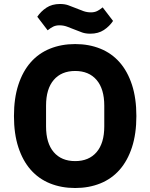

<svg xmlns="http://www.w3.org/2000/svg" viewBox="-20 -931 754 963"><path d="M357 12Q288 12 231 -11Q174 -34 134 -79.5Q94 -125 72 -192.5Q50 -260 50 -349Q50 -438 72 -505.5Q94 -573 134 -618.5Q174 -664 231 -687Q288 -710 357 -710Q426 -710 483 -687Q540 -664 580 -618.5Q620 -573 642 -505.5Q664 -438 664 -349Q664 -260 642 -192.5Q620 -125 580 -79.5Q540 -34 483 -11Q426 12 357 12ZM357 -123Q426 -123 464.5 -168Q503 -213 503 -297V-401Q503 -485 464.5 -530Q426 -575 357 -575Q288 -575 249.5 -530Q211 -485 211 -401V-297Q211 -213 249.5 -168Q288 -123 357 -123ZM433 -762Q410 -762 392.5 -768Q375 -774 356 -782Q334 -791 316 -797.5Q298 -804 278 -804Q261 -804 248 -798Q235 -792 219 -779L167 -847Q185 -874 213 -892.5Q241 -911 281 -911Q304 -911 321.5 -905Q339 -899 358 -891Q380 -882 398 -875.5Q416 -869 436 -869Q453 -869 466 -875Q479 -881 495 -894L547 -826Q529 -799 501 -780.5Q473 -762 433 -762Z"/></svg>

Font: IBM Plex Sans Devanagari
Style: Bold
Weight: 700
Designer: Mike Abbink, Paul van der Laan, Pieter van Rosmalen, Erin McLaughlin
Foundry: Bold Monday
Version: Version 1.1